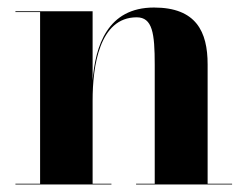

<svg xmlns="http://www.w3.org/2000/svg" viewBox="-20 -490 657 510"><path d="M21 -2V0H276V-2H226V-223C226 -313 243.5 -444 343 -444C385 -444 391 -402 391 -318V-2H341.5V0H596.5V-2H531.5V-319C531.5 -406 501 -470 389 -470C265 -470 233.5 -367.5 226 -276.5V-460H21V-458H86.5V-2Z"/></svg>

Font: Bodoni* 96pt
Style: Bold
Weight: 700
Version: Version 2.3